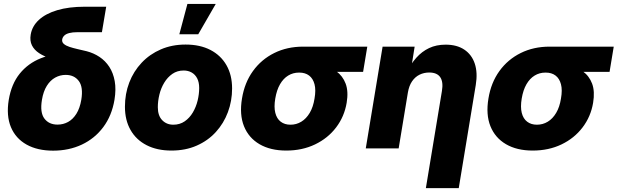

<svg xmlns="http://www.w3.org/2000/svg" viewBox="-20 -762 3172 986"><path d="M252.9 11.7Q172.4 11.7 116.5 -19.5Q60.5 -50.8 36.1 -109.1Q11.7 -167.5 24.9 -249Q38.6 -331.1 81.5 -384Q124.5 -437 189.9 -462.9Q255.4 -488.8 335.9 -488.8L327.6 -439.5Q281.2 -448.2 243.9 -460.2Q206.5 -472.2 181.2 -488.8Q155.8 -505.4 144 -529.1Q132.3 -552.7 137.7 -584.5Q145 -627.9 179.7 -659.9Q214.4 -691.9 273.9 -709.7Q333.5 -727.5 415.5 -727.5H525.4L503.4 -596.7H378.4Q352.5 -596.7 335.7 -592.3Q318.8 -587.9 310.1 -579.3Q301.3 -570.8 299.3 -559.1Q297.4 -545.4 307.9 -536.4Q318.4 -527.3 336.9 -521.2Q355.5 -515.1 378.7 -509.8Q401.9 -504.4 424.8 -499Q460.9 -489.7 491 -469.7Q521 -449.7 541.3 -418.7Q561.5 -387.7 569.1 -345.5Q576.7 -303.2 567.9 -249.5Q554.2 -168 510.5 -109.4Q466.8 -50.8 400.4 -19.5Q334 11.7 252.9 11.7ZM275.4 -122.1Q304.7 -122.1 329.6 -135.7Q354.5 -149.4 372.3 -177.7Q390.1 -206.1 397.5 -249.5Q408.2 -314.5 384.8 -345.9Q361.3 -377.4 317.4 -377.4Q288.6 -377.4 263.4 -363.5Q238.3 -349.6 220.5 -321.3Q202.6 -293 195.3 -249Q184.6 -184.1 208 -153.1Q231.4 -122.1 275.4 -122.1Z M860.4 11.2Q786.6 11.2 732.9 -16.4Q679.2 -43.9 650.4 -94.5Q621.6 -145 621.6 -213.9Q621.6 -280.3 643.8 -338.1Q666 -396 707.5 -439.9Q749 -483.9 806.2 -508.5Q863.3 -533.2 933.1 -533.2Q1007.3 -533.2 1060.8 -505.4Q1114.3 -477.5 1143.1 -427Q1171.9 -376.5 1171.9 -307.6Q1171.9 -243.7 1150.4 -186Q1128.9 -128.4 1088.4 -84Q1047.9 -39.6 990.2 -14.2Q932.6 11.2 860.4 11.2ZM870.1 -121.6Q903.3 -121.6 928.5 -138.9Q953.6 -156.2 970.2 -184.3Q986.8 -212.4 994.9 -245.6Q1002.9 -278.8 1002.9 -310.1Q1002.9 -339.4 992.7 -359.4Q982.4 -379.4 964.4 -389.6Q946.3 -399.9 923.3 -399.9Q890.1 -399.9 865.2 -382.6Q840.3 -365.2 823.5 -337.4Q806.6 -309.6 798.6 -276.4Q790.5 -243.2 790.5 -211.4Q790.5 -168 813 -144.8Q835.4 -121.6 870.1 -121.6ZM900.9 -585.9 942.4 -741.7H1087.9L998 -585.9Z M1450.2 11.2Q1368.7 11.2 1312.7 -21.5Q1256.8 -54.2 1232.9 -114Q1209 -173.8 1222.7 -255.9Q1235.8 -337.4 1279.1 -397.2Q1322.3 -457 1388.4 -489.7Q1454.6 -522.5 1536.6 -522.5H1866.2L1844.7 -393.1H1614.7L1515.1 -389.2Q1484.9 -389.2 1460 -374Q1435.1 -358.9 1418 -329.3Q1400.9 -299.8 1393.6 -255.9Q1386.2 -212.4 1393.8 -182.4Q1401.4 -152.3 1421.6 -137Q1441.9 -121.6 1471.7 -121.6Q1502 -121.6 1527.3 -137Q1552.7 -152.3 1570.6 -182.4Q1588.4 -212.4 1595.2 -255.9Q1603 -299.8 1595.2 -329.3Q1587.4 -358.9 1567.4 -374Q1547.4 -389.2 1517.1 -389.2L1525.4 -441.9Q1579.6 -441.9 1626.5 -431.2Q1673.3 -420.4 1706.8 -396.2Q1740.2 -372.1 1755.1 -332.3Q1770 -292.5 1760.3 -234.4Q1748.5 -163.6 1706.3 -107.9Q1664.1 -52.2 1598.1 -20.5Q1532.2 11.2 1450.2 11.2Z M2074.7 -287.1 2027.3 0H1858.4L1944.8 -522.5H2109.4L2087.4 -384.3L2065.9 -387.7Q2088.9 -432.6 2117.7 -465.1Q2146.5 -497.6 2183.6 -515.1Q2220.7 -532.7 2268.6 -532.7Q2326.2 -532.7 2364.5 -507.1Q2402.8 -481.4 2418.2 -435.1Q2433.6 -388.7 2423.3 -325.7L2335.9 204.1H2167L2249.5 -294.9Q2257.3 -340.8 2241 -365.2Q2224.6 -389.6 2184.1 -389.6Q2157.2 -389.6 2134.5 -378.4Q2111.8 -367.2 2096.2 -344.5Q2080.6 -321.8 2074.7 -287.1Z M2715.8 11.2Q2634.3 11.2 2578.4 -21.5Q2522.5 -54.2 2498.5 -114Q2474.6 -173.8 2488.3 -255.9Q2501.5 -337.4 2544.7 -397.2Q2587.9 -457 2654.1 -489.7Q2720.2 -522.5 2802.2 -522.5H3131.8L3110.4 -393.1H2880.4L2780.8 -389.2Q2750.5 -389.2 2725.6 -374Q2700.7 -358.9 2683.6 -329.3Q2666.5 -299.8 2659.2 -255.9Q2651.9 -212.4 2659.4 -182.4Q2667 -152.3 2687.3 -137Q2707.5 -121.6 2737.3 -121.6Q2767.6 -121.6 2793 -137Q2818.4 -152.3 2836.2 -182.4Q2854 -212.4 2860.8 -255.9Q2868.7 -299.8 2860.8 -329.3Q2853 -358.9 2833 -374Q2813 -389.2 2782.7 -389.2L2791 -441.9Q2845.2 -441.9 2892.1 -431.2Q2939 -420.4 2972.4 -396.2Q3005.9 -372.1 3020.8 -332.3Q3035.6 -292.5 3025.9 -234.4Q3014.2 -163.6 2971.9 -107.9Q2929.7 -52.2 2863.8 -20.5Q2797.9 11.2 2715.8 11.2Z"/></svg>

Font: Inter 28pt ExtraBold
Style: Italic
Weight: 800
Italic angle: -9.3988°
Designer: Rasmus Andersson
Foundry: rsms
Version: Version 4.001;git-66647c0bb